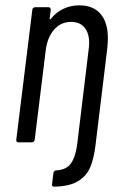

<svg xmlns="http://www.w3.org/2000/svg" viewBox="-20 -533 451 719"><path d="M384 -389Q384 -378 382 -354L338 8Q332 59 318.5 92Q305 125 273 145Q241 165 183 166Q173 166 175 156L180 115Q182 105 191 105Q229 103 246 78.5Q263 54 269 8L312 -348Q314 -364 314 -371Q314 -409 296.5 -430Q279 -451 246 -451Q208 -451 182.5 -422Q157 -393 151 -343L110 -10Q108 0 99 0H49Q45 0 42.5 -3Q40 -6 41 -10L101 -496Q101 -500 104 -503Q107 -506 112 -506H161Q170 -506 170 -496L166 -464Q165 -462 167 -461Q169 -460 171 -463Q191 -488 218.5 -500.5Q246 -513 277 -513Q329 -513 356.5 -481Q384 -449 384 -389Z"/></svg>

Font: Barlow Condensed
Style: Italic
Weight: 400
Width: 3
Italic angle: -7°
Designer: Jeremy Tribby
Foundry: Tribby Type
Version: Version 1.408